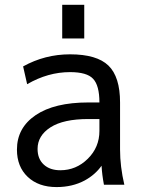

<svg xmlns="http://www.w3.org/2000/svg" viewBox="-20 -759 588 791"><path d="M134.8 -145.5Q134.8 -104.5 160.2 -81.1Q185.5 -57.6 228.5 -57.6Q293.9 -57.6 341.8 -105Q389.6 -152.3 389.6 -219.7V-268.6H343.8Q241.2 -268.6 188 -234.4Q134.8 -200.2 134.8 -145.5ZM236.3 -600.6V-739.3H327.1V-600.6ZM268.6 -535.2Q378.9 -535.2 426.8 -488.8Q474.6 -442.4 474.6 -336.9V-142.6Q474.6 -73.2 492.2 2H408.2Q400.4 -39.1 398.4 -76.2Q372.1 -39.1 329.1 -15.6Q278.3 11.7 212.9 11.7Q138.7 11.7 94.2 -30.3Q49.8 -72.3 49.8 -142.6Q49.8 -232.4 127 -284.7Q204.1 -336.9 343.8 -336.9H389.6Q389.6 -407.2 363.3 -434.6Q337.9 -461.9 268.6 -461.9Q177.7 -461.9 91.8 -412.1L75.2 -485.4Q165 -535.2 268.6 -535.2Z"/></svg>

Font: irohakakuC Regular
Style: Regular
Weight: 400
Designer: [Source Han Sans]
Ryoko NISHIZUKA Ë•øÂ°öÊ∂ºÂ≠ê (kana & ideographs); Paul D. Hunt (Latin, Greek & Cyrillic); Wenlong ZHAN
Version: Version 1.001.20160904